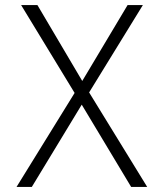

<svg xmlns="http://www.w3.org/2000/svg" viewBox="-20 -734 640 754"><path d="M45 0 273 -369 63 -714H127L303 -416L481 -714H541L330 -371L558 0H495L301 -323L105 0Z"/></svg>

Font: Noto Sans Mono Light
Style: Regular
Weight: 300
Designer: Monotype Design Team
Foundry: Monotype Imaging Inc.
Version: Version 2.014; ttfautohint (v1.8.4.7-5d5b)